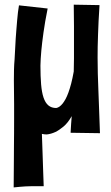

<svg xmlns="http://www.w3.org/2000/svg" viewBox="-20 -569 478 830"><path d="M285.2 4.9Q286.1 -14.6 287.4 -32.5Q288.6 -50.3 290 -66.9Q273.4 -37.6 254.6 -22Q235.8 -6.3 219.7 1.5Q200.7 10.3 182.1 12.2Q172.4 12.2 161.1 9.8Q162.6 54.7 164.1 95.5Q165.5 136.2 166.5 167.5Q168 204.1 168.9 235.8H133.8Q121.1 235.8 110.6 236.1Q100.1 236.3 89.6 236.8Q79.1 237.3 66.9 238.5Q54.7 239.7 39.1 241.2Q39.6 182.6 40 121.1Q40 94.7 40.3 65.4Q40.5 36.1 40.8 5.4Q41 -25.4 41 -56.6Q41 -87.9 41 -117.2Q41 -146 40.5 -171.6Q40 -197.3 40 -221.2Q40 -245.1 40.5 -267.6Q41 -290 43 -312Q44.9 -358.4 47.9 -402.3Q49.3 -420.9 50.8 -440.7Q52.2 -460.4 54 -479.5Q55.7 -498.5 57.6 -515.6Q59.6 -532.7 62 -545.9L186 -532.2Q174.3 -474.1 168 -428.5Q161.6 -382.8 158.7 -350.6Q155.3 -313 154.8 -285.2Q154.8 -238.8 157.7 -204.3Q160.6 -169.9 168.2 -147.2Q175.8 -124.5 189.2 -113.3Q202.6 -102.1 223.1 -102.1Q237.3 -104.5 251 -121.6Q256.8 -128.9 263.2 -140.4Q269.5 -151.9 275.6 -168.5Q281.7 -185.1 287.6 -207.5Q293.5 -230 298.8 -259.8Q299.8 -288.6 299.8 -317.1Q299.8 -345.7 299.8 -378.9Q299.8 -414.1 299.8 -455.6Q299.8 -497.1 298.8 -548.8L410.2 -546.9Q407.7 -509.8 406.2 -478.3Q404.8 -446.8 403.8 -419.2Q402.8 -391.6 402.3 -367.2Q401.9 -342.8 401.9 -319.8Q401.9 -284.7 402.8 -251Q403.8 -217.3 405.3 -179.4Q406.7 -141.6 408.4 -96.4Q410.2 -51.3 412.1 6.8Z"/></svg>

Font: Rum Raisin
Style: Regular
Weight: 400
Designer: Astigmatic (AOETI)
Foundry: Astigmatic (AOETI)
Version: Version 1.000